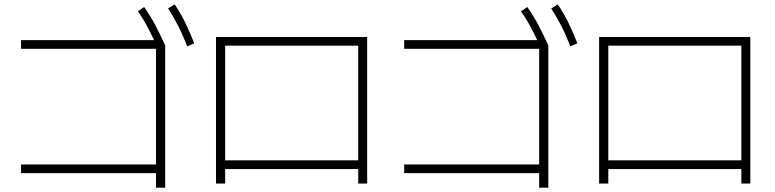

<svg xmlns="http://www.w3.org/2000/svg" viewBox="-20 -871 3560 882"><path d="M696.7 -8.9V-75.6H76.7V-115.6H696.7V-646.7H76.7V-686.7H722.2L738.9 -662.2V-8.9ZM705.6 -647.8Q682.2 -700 661.1 -740.6Q640 -781.1 613.3 -818.9L642.2 -838.9Q671.1 -797.8 693.3 -755.6Q715.6 -713.3 738.9 -662.2ZM840 -657.8Q818.9 -712.2 797.8 -753.3Q776.7 -794.4 752.2 -832.2L782.2 -851.1Q810 -810 831.1 -766.7Q852.2 -723.3 872.2 -672.2Z M972.2 -27.8V-701.1H1666.7V-27.8H1625.6V-94.4H1014.4V-27.8ZM1014.4 -134.4H1625.6V-661.1H1014.4Z M2456.7 -8.9V-75.6H1836.7V-115.6H2456.7V-646.7H1836.7V-686.7H2482.2L2498.9 -662.2V-8.9ZM2465.6 -647.8Q2442.2 -700 2421.1 -740.6Q2400 -781.1 2373.3 -818.9L2402.2 -838.9Q2431.1 -797.8 2453.3 -755.6Q2475.6 -713.3 2498.9 -662.2ZM2600 -657.8Q2578.9 -712.2 2557.8 -753.3Q2536.7 -794.4 2512.2 -832.2L2542.2 -851.1Q2570 -810 2591.1 -766.7Q2612.2 -723.3 2632.2 -672.2Z M2732.2 -27.8V-701.1H3426.7V-27.8H3385.6V-94.4H2774.4V-27.8ZM2774.4 -134.4H3385.6V-661.1H2774.4Z"/></svg>

Font: Paperlogy 2 ExtraLight
Style: Regular
Weight: 250
Designer: redesigned by Lee Juim, glyphs from Gmarket Sans & Montserrat
Foundry: PT&
Version: Version 1.001